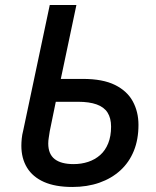

<svg xmlns="http://www.w3.org/2000/svg" viewBox="-20 -734 622 764"><path d="M268 10Q200 10 155 -10Q110 -30 87.5 -67Q65 -104 65 -154Q65 -167 66.5 -182.5Q68 -198 72 -213L178 -714H284L222 -420H310Q389 -420 437.5 -396Q486 -372 508.5 -330.5Q531 -289 531 -237Q531 -179 512.5 -133.5Q494 -88 459 -56Q424 -24 375.5 -7Q327 10 268 10ZM273 -81Q304 -81 331 -90Q358 -99 378.5 -117Q399 -135 410.5 -163.5Q422 -192 422 -230Q422 -264 408 -286Q394 -308 364.5 -318.5Q335 -329 291 -329H202L178 -212Q176 -198 174 -186Q172 -174 172 -163Q172 -121 197.5 -101Q223 -81 273 -81Z"/></svg>

Font: Noto Sans Display Medium
Style: Italic
Weight: 500
Italic angle: -12°
Designer: Monotype Design Team
Foundry: Monotype Imaging Inc.
Version: Version 2.003